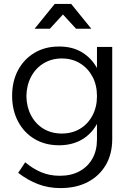

<svg xmlns="http://www.w3.org/2000/svg" viewBox="-20 -766 676 982"><path d="M554 -55Q554 22 521 78Q488 134 429 165Q370 196 289 196Q227 196 174 175.5Q121 155 73 118L109 64Q148 97 191 115Q234 133 286 133Q344 133 386.5 110Q429 87 452.5 45.5Q476 4 476 -53V-526H554ZM280 -528Q350 -529 401 -497.5Q452 -466 480.5 -409.5Q509 -353 508 -276Q509 -199 481 -142Q453 -85 402 -54Q351 -23 282 -23Q211 -23 157 -55Q103 -87 72.5 -144.5Q42 -202 42 -276Q42 -350 72 -406.5Q102 -463 156 -495.5Q210 -528 280 -528ZM296 -467Q244 -467 203 -442Q162 -417 139 -373.5Q116 -330 115 -274Q116 -219 139 -175.5Q162 -132 202.5 -107.5Q243 -83 296 -83Q349 -83 389.5 -107.5Q430 -132 453 -175.5Q476 -219 476 -274Q476 -331 453 -374Q430 -417 389.5 -442Q349 -467 296 -467ZM260 -746H344L447 -619H369L279 -717H325L235 -619H157Z"/></svg>

Font: Alexandria Light
Style: Regular
Weight: 300
Designer: Mohamed Gaber
Foundry: Kief Type Foundry
Version: Version 5.100